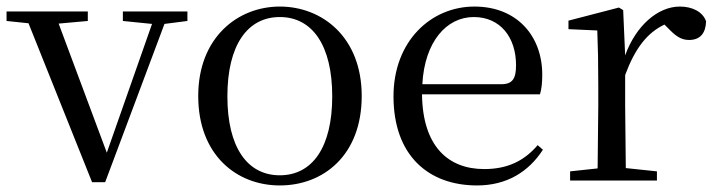

<svg xmlns="http://www.w3.org/2000/svg" viewBox="-28 -551 2181 586"><path d="M347 -487 436 -478 298 -85 151 -479 240 -487V-516H-8V-487L59 -480L253 5H293L474 -478L544 -487V-516H347Z M826 15C959 15 1076 -77 1076 -258C1076 -438 955 -531 826 -531C698 -531 577 -437 577 -258C577 -78 694 15 826 15ZM826 -16C727 -16 666 -101 666 -257C666 -413 727 -499 826 -499C925 -499 986 -413 986 -257C986 -101 925 -16 826 -16Z M1428 15C1518 15 1585 -26 1629 -94L1613 -108C1572 -60 1521 -35 1450 -35C1340 -35 1262 -104 1260 -263H1620C1625 -279 1627 -299 1627 -323C1627 -441 1550 -531 1420 -531C1287 -531 1173 -425 1173 -257C1173 -76 1280 15 1428 15ZM1261 -294C1268 -424 1335 -499 1418 -499C1499 -499 1547 -437 1547 -352C1547 -312 1537 -294 1502 -294Z M1795 0H1977V-28L1882 -38L1880 -229V-322C1910 -403 1947 -451 2000 -476L2009 -467C2032 -443 2049 -429 2075 -429C2110 -429 2126 -451 2127 -486C2117 -515 2085 -531 2047 -531C1980 -531 1913 -473 1880 -382L1874 -520L1861 -528L1707 -488V-462L1795 -458C1797 -408 1798 -358 1798 -289V-229L1796 -37L1712 -28V0Z"/></svg>

Font: Harano Aji Mincho K1
Style: Regular
Weight: 400
Foundry: Masamichi Hosoda
Version: HaranoAjiMinchoK1-Regular version 20230610;ttx 4.39.4